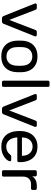

<svg xmlns="http://www.w3.org/2000/svg" viewBox="1034 -1784 760 2867"><g transform="rotate(90 1413.5 -350.0)"><path d="M255 0Q240 0 231.5 -7Q223 -14 218 -25L33 -489Q31 -494 31 -499Q31 -508 37 -514Q43 -520 52 -520H100Q111 -520 117 -514Q123 -508 125 -503L277 -109L429 -503Q431 -508 436.5 -514Q442 -520 453 -520H502Q510 -520 516.5 -514Q523 -508 523 -499Q523 -494 521 -489L335 -25Q331 -14 322.5 -7Q314 0 298 0Z M822 10Q746 10 695 -19Q644 -48 617 -99.5Q590 -151 587 -217Q586 -234 586 -260.5Q586 -287 587 -303Q590 -370 617.5 -421Q645 -472 696 -501Q747 -530 822 -530Q897 -530 948 -501Q999 -472 1026.5 -421Q1054 -370 1057 -303Q1058 -287 1058 -260.5Q1058 -234 1057 -217Q1054 -151 1027 -99.5Q1000 -48 949 -19Q898 10 822 10ZM822 -67Q884 -67 921 -106.5Q958 -146 961 -222Q962 -237 962 -260Q962 -283 961 -298Q958 -374 921 -413.5Q884 -453 822 -453Q760 -453 722.5 -413.5Q685 -374 683 -298Q682 -283 682 -260Q682 -237 683 -222Q685 -146 722.5 -106.5Q760 -67 822 -67Z M1207 0Q1197 0 1190.5 -6.5Q1184 -13 1184 -23V-687Q1184 -697 1190.5 -703.5Q1197 -710 1207 -710H1254Q1265 -710 1271 -703.5Q1277 -697 1277 -687V-23Q1277 -13 1271 -6.5Q1265 0 1254 0Z M1607 0Q1592 0 1583.5 -7Q1575 -14 1570 -25L1385 -489Q1383 -494 1383 -499Q1383 -508 1389 -514Q1395 -520 1404 -520H1452Q1463 -520 1469 -514Q1475 -508 1477 -503L1629 -109L1781 -503Q1783 -508 1788.5 -514Q1794 -520 1805 -520H1854Q1862 -520 1868.5 -514Q1875 -508 1875 -499Q1875 -494 1873 -489L1687 -25Q1683 -14 1674.5 -7Q1666 0 1650 0Z M2169 10Q2065 10 2004 -53.5Q1943 -117 1937 -227Q1936 -240 1936 -260.5Q1936 -281 1937 -294Q1941 -365 1970 -418.5Q1999 -472 2049.5 -501Q2100 -530 2168 -530Q2244 -530 2295.5 -498Q2347 -466 2374 -407Q2401 -348 2401 -269V-252Q2401 -241 2394.5 -235Q2388 -229 2378 -229H2032Q2032 -228 2032 -225Q2032 -222 2032 -220Q2034 -179 2050 -143.5Q2066 -108 2096.5 -86Q2127 -64 2168 -64Q2204 -64 2228 -75Q2252 -86 2267 -99.5Q2282 -113 2287 -121Q2296 -133 2301 -135.5Q2306 -138 2317 -138H2366Q2375 -138 2381.5 -132.5Q2388 -127 2387 -117Q2386 -102 2371 -80.5Q2356 -59 2328.5 -38Q2301 -17 2260.5 -3.5Q2220 10 2169 10ZM2032 -298H2306V-301Q2306 -346 2289.5 -381Q2273 -416 2242 -436.5Q2211 -457 2168 -457Q2125 -457 2094.5 -436.5Q2064 -416 2048 -381Q2032 -346 2032 -301Z M2544 0Q2534 0 2527.5 -6.5Q2521 -13 2521 -23V-496Q2521 -506 2527.5 -513Q2534 -520 2544 -520H2590Q2600 -520 2607 -513Q2614 -506 2614 -496V-452Q2634 -486 2669 -503Q2704 -520 2754 -520H2793Q2803 -520 2809.5 -513.5Q2816 -507 2816 -497V-456Q2816 -446 2809.5 -440Q2803 -434 2793 -434H2733Q2679 -434 2648 -402.5Q2617 -371 2617 -317V-23Q2617 -13 2610 -6.5Q2603 0 2593 0Z"/></g></svg>

Font: RubikRegular
Style: Regular
Weight: 400
Designer: Hubert and Fischer
Foundry: Hubert and Fischer
Version: Version 2.300;gftools[0.9.30]